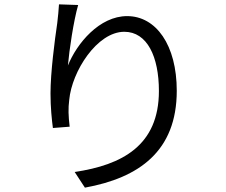

<svg xmlns="http://www.w3.org/2000/svg" viewBox="-20 -812 1040 882"><path d="M339 -789 251 -792C249 -765 247 -736 243 -706C231 -625 212 -478 212 -383C212 -318 218 -262 223 -224L300 -230C294 -280 293 -314 298 -353C310 -484 426 -666 551 -666C656 -666 710 -552 710 -394C710 -143 540 -54 323 -22L370 50C618 5 792 -117 792 -395C792 -605 697 -738 564 -738C437 -738 333 -613 292 -511C298 -581 318 -716 339 -789Z"/></svg>

Font: Noto Sans CJK JP
Style: Regular
Weight: 400
Designer: Ryoko NISHIZUKA 西塚涼子 (kana, bopomofo & ideographs); Paul D. Hunt (Latin, Greek & Cyrillic); Sandoll Communications 산돌커뮤니
Foundry: Adobe
Version: Version 2.004;hotconv 1.0.118;makeotfexe 2.5.65603